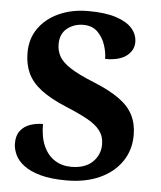

<svg xmlns="http://www.w3.org/2000/svg" viewBox="-53 -770 691 826"><g transform="rotate(5 293.0 -357.0)"><path d="M264 10Q197 10 152 -2.5Q107 -15 80 -35.5Q53 -56 41.5 -81Q30 -106 30 -130Q30 -164 46 -184.5Q62 -205 88 -214Q114 -223 143 -223Q143 -166 160.5 -127.5Q178 -89 209 -69.5Q240 -50 280 -50Q339 -50 371.5 -81Q404 -112 404 -158Q404 -192 385.5 -216.5Q367 -241 330 -261.5Q293 -282 237 -305Q167 -334 126 -365.5Q85 -397 67.5 -435.5Q50 -474 50 -523Q50 -584 82 -629Q114 -674 169.5 -699Q225 -724 295 -724Q369 -724 416 -708.5Q463 -693 485.5 -667Q508 -641 508 -608Q508 -573 477.5 -549Q447 -525 385 -525Q385 -553 374.5 -585Q364 -617 341 -640Q318 -663 279 -663Q239 -663 209.5 -639.5Q180 -616 180 -571Q180 -543 193 -519Q206 -495 242 -471.5Q278 -448 345 -421Q414 -393 456 -363Q498 -333 517 -295.5Q536 -258 536 -209Q536 -145 502.5 -95.5Q469 -46 408 -18Q347 10 264 10Z"/></g></svg>

Font: Noto Serif Thai
Style: Regular
Weight: 400
Designer: Monotype Design Team
Foundry: Monotype Imaging Inc.
Version: Version 2.001